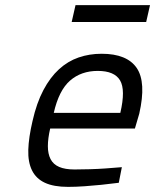

<svg xmlns="http://www.w3.org/2000/svg" viewBox="-20 -720 606 750"><path d="M271 -58Q299 -58 331.5 -59Q364 -60 392 -62Q425 -64 456 -67L444 -6Q409 -2 375 2Q346 5 311 7.5Q276 10 246 10Q190 10 155.5 -6Q121 -22 105 -54.5Q89 -87 90.5 -135Q92 -183 107 -247Q123 -318 149.5 -368Q176 -418 210.5 -449.5Q245 -481 287 -495.5Q329 -510 377 -510Q476 -510 514 -454.5Q552 -399 524 -276L507 -218H176Q167 -179 167 -149Q167 -119 177.5 -98.5Q188 -78 211 -68Q234 -58 271 -58ZM450 -279Q471 -369 449 -406Q427 -443 362 -443Q297 -443 253.5 -405Q210 -367 190 -279ZM275 -700H566L551 -634H260Z"/></svg>

Font: Panefresco 400wt
Style: Italic
Weight: 400
Foundry: Campivisivi & Chank Co
Version: Version 1.001